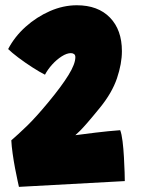

<svg xmlns="http://www.w3.org/2000/svg" viewBox="-20 -702 538 730"><path d="M437 -207Q442.5 -193 446 -164.8Q449.5 -136.5 451.2 -104.5Q453 -72.5 453.8 -47Q454.5 -21.5 454.5 -13.5L52 8.5Q51 4.5 46.8 -15.2Q42.5 -35 37.2 -62.5Q32 -90 28 -118.5Q24 -147 23 -168.5Q47.5 -189.5 81.8 -222.5Q116 -255.5 164 -313.5Q214.5 -374.5 240.5 -416.8Q266.5 -459 266.5 -484.5Q266.5 -493 261.5 -496.5Q256.5 -500 249.5 -500Q234 -500 214.8 -487.8Q195.5 -475.5 178.5 -456.8Q161.5 -438 151 -418Q131 -428 103 -446Q75 -464 49.5 -483.2Q24 -502.5 11 -515.5Q35.5 -562.5 77.2 -600Q119 -637.5 169.8 -659.8Q220.5 -682 272 -682Q352.5 -682 398 -635.2Q443.5 -588.5 443.5 -507.5Q443.5 -460 424.8 -404.5Q406 -349 360 -292.5Q329 -254.5 311.8 -234.8Q294.5 -215 285 -205.5Q275.5 -196 266.5 -188Q297 -192 343.8 -197.8Q390.5 -203.5 437 -207Z"/></svg>

Font: Grandstander Black
Style: Regular
Weight: 900
Designer: Tyler Finck
Foundry: Etcetera Type Co
Version: Version 1.200; ttfautohint (v1.8.3)